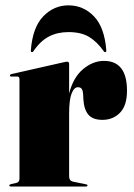

<svg xmlns="http://www.w3.org/2000/svg" viewBox="-20 -680 488 700"><path d="M232 -447V-339Q247 -398 283 -428Q319 -458 359 -458Q443 -458 443 -349Q443 -295 417.5 -269Q392 -243 353.5 -243Q318 -243 302 -262.2Q286 -281.5 284 -318L283 -337Q282.5 -348 278.5 -355Q274.5 -362 264 -362Q250 -362 241 -339Q232 -316 232 -265V-37Q232 -21.5 245 -18L294 -8Q299 -7 299 -4Q299 0 293 0H20Q14 0 14 -4Q14 -7.5 21 -9L39 -13Q51 -15.5 51 -29V-391Q51 -401 43 -401H21Q16 -401 16 -405Q16 -408.5 22 -410L212 -453Q216.5 -454 219.2 -454.5Q222 -455 225 -455Q232 -455 232 -447ZM229.5 -563Q189.5 -563 158.2 -546.8Q127 -530.5 102 -493.5Q100 -490 97 -490Q91.5 -490 92.5 -497Q99 -580.5 137.8 -620.5Q176.5 -660.5 229.5 -660.5Q284 -660.5 322.5 -620.5Q361 -580.5 367.5 -497Q368.5 -490 363 -490Q360 -490 358 -493.5Q335 -526.5 305.8 -544.8Q276.5 -563 229.5 -563Z"/></svg>

Font: Fraunces 144pt Black
Style: Regular
Weight: 900
Version: Version 1.000;[0bf87f6ff]